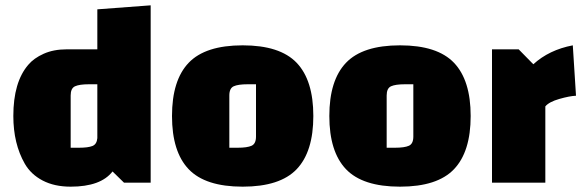

<svg xmlns="http://www.w3.org/2000/svg" viewBox="-20 -685 2190 720"><path d="M545 0H445L402 -42Q358 15 245 15Q184 15 140 -8Q96 -31 73 -71Q30 -146 30 -250Q30 -377 86 -442Q107 -467 144 -483.5Q181 -500 230 -500H345V-650L545 -665ZM245 -327V-131H276Q310 -131 326.5 -137.5Q343 -144 345 -167V-369H314Q278 -369 261.5 -361.5Q245 -354 245 -327Z M687.5 -50.5Q625 -116 625 -250Q625 -384 687.5 -449.5Q750 -515 890 -515Q1030 -515 1092.5 -449.5Q1155 -384 1155 -250Q1155 -116 1092.5 -50.5Q1030 15 890 15Q750 15 687.5 -50.5ZM840 -327V-131H871Q907 -131 923.5 -138.5Q940 -146 940 -173V-369H909Q873 -369 856.5 -361.5Q840 -354 840 -327Z M1277.5 -50.5Q1215 -116 1215 -250Q1215 -384 1277.5 -449.5Q1340 -515 1480 -515Q1620 -515 1682.5 -449.5Q1745 -384 1745 -250Q1745 -116 1682.5 -50.5Q1620 15 1480 15Q1340 15 1277.5 -50.5ZM1430 -327V-131H1461Q1497 -131 1513.5 -138.5Q1530 -146 1530 -173V-369H1499Q1463 -369 1446.5 -361.5Q1430 -354 1430 -327Z M1825 -500H1925L1980 -444Q2039 -498 2128 -515L2140 -326Q2116 -325 2077.5 -314Q2039 -303 2025 -286V0H1825Z"/></svg>

Font: Changa One
Style: Regular
Weight: 400
Designer: Eduardo Rodriguez Tunni
Foundry: Eduardo Rodriguez Tunni
Version: Version 1.003